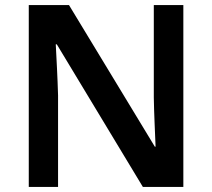

<svg xmlns="http://www.w3.org/2000/svg" viewBox="-20 -734 833 754"><path d="M700 0V-714H584V-351C585 -286 589 -211 591 -158H588L251 -714H93V0H208V-360C206 -430 202 -500 199 -560H203L541 0Z"/></svg>

Font: Noto Sans Arabic SemBd
Style: Regular
Weight: 600
Designer: Monotype Design Team, Nadine Chahine, Nizar Qandah and Khaled Hosny
Foundry: Monotype Imaging Inc.
Version: Version 2.012